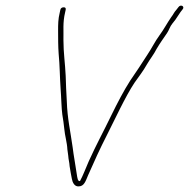

<svg xmlns="http://www.w3.org/2000/svg" viewBox="-20 -662 673 684"><path d="M263 -17C257 -17 256 -28 255 -32C251 -61 246 -86 242 -114L239 -136C231 -194 220 -239 218 -301C216 -337 215 -357 214 -392C212 -436 206 -474 206 -519C207 -553 203 -581 212 -618L214 -627C215 -633 213 -636 207 -636C201 -636 196 -633 195 -627L193 -618C187 -594 187 -575 187 -553C187 -529 187 -495 189 -470C193 -430 193 -386 196 -344C198 -322 199 -273 202 -254L206 -228C207 -220 208 -212 209 -203C211 -179 219 -154 220 -130L223 -108C224 -92 227 -86 228 -70C229 -61 235 -30 236 -25C238 -13 245 3 260 2C280 2 285 -17 294 -38C315 -86 337 -134 360 -179C388 -234 427 -319 459 -367C473 -387 491 -410 503 -432C514 -451 528 -468 538 -488C551 -510 562 -525 575 -544C583 -556 585 -567 594 -578L605 -592C609 -597 617 -611 623 -619L630 -628C640 -639 624 -648 616 -637L609 -628C599 -617 598 -611 590 -601C576 -581 563 -556 548 -536C533 -516 520 -489 505 -467C485 -436 465 -405 444 -375C421 -339 399 -297 377 -252C346 -188 324 -149 296 -87C286 -64 275 -35 265 -17Z"/></svg>

Font: Electronic
Style: ExThnIt
Weight: 100
Version: Version 1.011